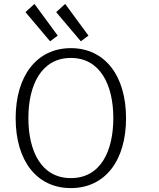

<svg xmlns="http://www.w3.org/2000/svg" viewBox="-20 -949 814 981"><path d="M342 12C516 12 624 -127 624 -345C624 -562 516 -703 342 -703C168 -703 60 -562 60 -345C60 -127 168 12 342 12ZM342 -653C492 -653 559 -515 559 -346C559 -178 495 -39 342 -39C190 -39 125 -178 125 -346C125 -515 192 -653 342 -653ZM393 -738 432 -767 313 -929 267 -887ZM110 -887 236 -738 275 -767 156 -929Z"/></svg>

Font: Repo Light
Style: Regular
Weight: 300
Designer: Stefan Peev
Foundry: Context Ltd
Version: Version 001.502